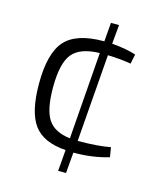

<svg xmlns="http://www.w3.org/2000/svg" viewBox="-105 -768 716 846"><g transform="rotate(15 253.0 -345.0)"><path d="M438 -161 445 -117Q371 -95 286 -95H284L276 0H240L248 -97Q145 -104 102 -162.5Q59 -221 59 -350Q59 -489 110.5 -546.5Q162 -604 286 -604H289L296 -690H333L325 -603Q393 -597 435 -583L426 -539Q383 -547 320 -549L289 -150H297Q379 -150 438 -161ZM253 -152 283 -549Q194 -547 158.5 -503.5Q123 -460 123 -350Q123 -248 152.5 -204Q182 -160 253 -152Z"/></g></svg>

Font: Exo 2.0 Light
Style: Regular
Weight: 300
Designer: Natanael Gama
Version: Version 1.001;PS 001.001;hotconv 1.0.70;makeotf.lib2.5.58329